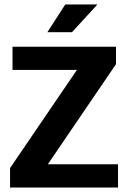

<svg xmlns="http://www.w3.org/2000/svg" viewBox="-20 -839 576 859"><path d="M36 -630H499V-552L194 -104H508V0H25V-87L324 -526H36ZM416 -819 302 -695H192L272 -819Z"/></svg>

Font: Holmes&Hills Bold
Style: Bold
Weight: 500
Designer: Noopur Datye, Girish Dalvi, Yashodeep Gholap, Pallavi Karambelkar
Foundry: Ek Type
Version: ""